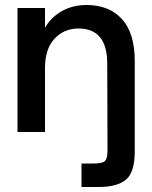

<svg xmlns="http://www.w3.org/2000/svg" viewBox="-20 -528 609 768"><path d="M306 220V126H354Q389 126 399.5 116.5Q410 107 410 73L409 -273Q409 -414 294 -414Q236 -414 198 -373Q160 -332 160 -256V0H50V-496H160V-417Q184 -459 227.5 -483.5Q271 -508 326 -508Q417 -508 468 -451.5Q519 -395 519 -284V78Q519 161 484 190.5Q449 220 374 220Z"/></svg>

Font: HostGroteskMedium
Style: Regular
Weight: 500
Designer: Doukan Karapınar based on Poppins by Indian Type Foundry, Jonny Pinhorn
Foundry: Element Type
Version: Version 1.001; ttfautohint (v1.8.4.7-5d5b)